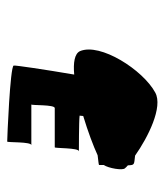

<svg xmlns="http://www.w3.org/2000/svg" viewBox="18 -742 457 533"><g transform="rotate(90 246.5 -475.5)"><path d="M122 -469C129 -454 154 -450 187 -453C173 -371 161 -290 162 -285C165 -275 363 -267 373 -267C376 -267 373 -334 383 -334H270C273 -334 270 -399 280 -399H389C392 -399 390 -466 400 -466C400 -466 316 -466 301 -468C301 -470 302 -474 302 -478C345 -491 385 -506 411 -518C427 -520 438 -521 438 -522V-535C447 -548 454 -588 447 -594C445 -596 443 -599 439 -602C438 -621 438 -619 412 -622C361 -658 277 -700 237 -678C174 -644 98 -525 122 -469Z"/></g></svg>

Font: Ampere
Style: SCIta
Weight: 400
Version: Version 1